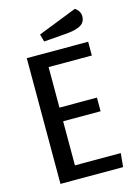

<svg xmlns="http://www.w3.org/2000/svg" viewBox="-126 -907 695 974"><g transform="rotate(-15 222.0 -419.5)"><path d="M367.2 -838.9Q394 -820.3 394 -793Q394 -774.9 385.3 -762.2Q376.5 -749.5 359.6 -742.7Q342.8 -735.8 325.9 -732.7Q309.1 -729.5 286.1 -728L173.8 -719.2L163.1 -758.8ZM389.2 -587.9H162.1V-375H358.9V-303.2H162.1V-71.8H402.8L396 0H66.9V-660.2H389.2Z"/></g></svg>

Font: Sansita Light
Style: Regular
Weight: 300
Designer: Pablo Cosgaya
Foundry: Omnibus-Type
Version: Version 1.006;hotconv 1.0.109;makeotfexe 2.5.65596